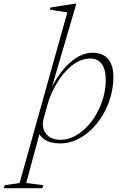

<svg xmlns="http://www.w3.org/2000/svg" viewBox="-142 -740 642 1004"><path d="M85.5 -116.5Q83.5 -110 82.8 -103.2Q82 -96.5 82 -90Q82 -56.5 106 -32.8Q130 -9 175 -9Q210.5 -9 244.8 -26Q279 -43 309 -73.2Q339 -103.5 361.8 -143.2Q384.5 -183 397.8 -228.8Q411 -274.5 411 -322Q411 -377 389.8 -405.5Q368.5 -434 330 -434Q297.5 -434 267.5 -418.8Q237.5 -403.5 211.8 -377.8Q186 -352 165 -320.2Q144 -288.5 129 -255Q114 -221.5 106 -191.5ZM122.5 -261 119.5 -266.5Q156.5 -340.5 195.2 -383.8Q234 -427 271.2 -445.8Q308.5 -464.5 340.5 -464.5Q396 -464.5 423.5 -431Q451 -397.5 451 -339Q451 -285 436.2 -233.5Q421.5 -182 395 -137.8Q368.5 -93.5 333.2 -60.2Q298 -27 257.2 -8.5Q216.5 10 173.5 10Q121.5 10 91 -10.5Q60.5 -31 54.5 -64.5L73.5 -73.5L-5 217L84.5 228.5L79.5 244H-122L-117.5 228.5L-39.5 217L210 -675Q201 -676.5 184.8 -679Q168.5 -681.5 151 -684.2Q133.5 -687 119 -690L121.5 -700.5L246 -720.5H257Z"/></svg>

Font: Newsreader ExtraLight
Style: Italic
Weight: 250
Italic angle: -17°
Designer: Hugues Gentile
Foundry: Production Type
Version: Version 1.003